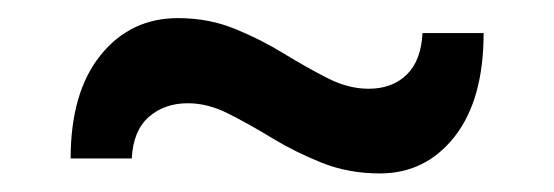

<svg xmlns="http://www.w3.org/2000/svg" viewBox="-20 -407 612 212"><path d="M399.5 -215.5Q365 -215.5 335.5 -227.2Q306 -239 280.5 -254.5Q255 -270 232.2 -281.5Q209.5 -293 187.5 -293Q161.5 -293 144.2 -277.8Q127 -262.5 125.5 -232H58Q58 -305 91 -346Q124 -387 176.5 -387Q210.5 -387 239.2 -375.2Q268 -363.5 293.2 -348Q318.5 -332.5 341.5 -320.8Q364.5 -309 387 -309Q413 -309 429 -324.5Q445 -340 446.5 -370.5H514Q514 -297 482 -256.2Q450 -215.5 399.5 -215.5Z"/></svg>

Font: Commissioner Thin Medium
Style: Regular
Weight: 500
Version: Version 1.000